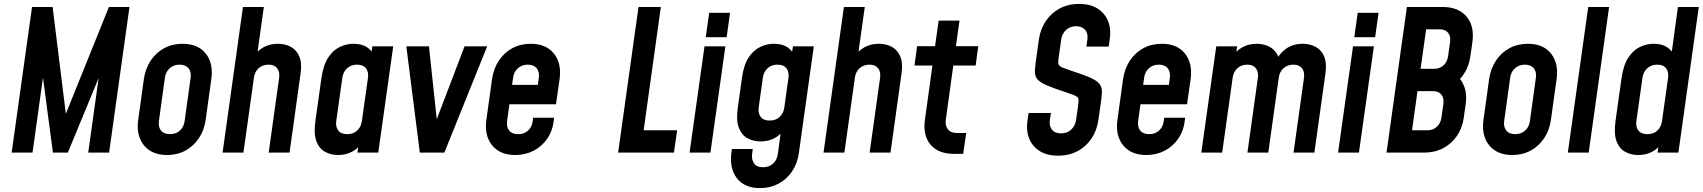

<svg xmlns="http://www.w3.org/2000/svg" viewBox="-20 -786 8770 989"><path d="M40 0 145 -750H251L325.5 -148.5H298.5L541 -750H647L542 0H434.5L495.5 -437L509 -434.5L329.5 0H252.5L195 -434.5L208.5 -437L147.5 0Z M840.5 12.5Q762 12.5 721.2 -37.8Q680.5 -88 692 -169.5L721 -378.5Q729 -433 756.2 -474Q783.5 -515 826 -537.8Q868.5 -560.5 921 -560.5Q999.5 -560.5 1039.8 -510.2Q1080 -460 1068.5 -378.5L1039.5 -169.5Q1032 -115 1004.5 -74Q977 -33 935 -10.2Q893 12.5 840.5 12.5ZM855.5 -95Q886.5 -95 906.8 -113.5Q927 -132 931 -162L962 -386Q966 -416 951 -434.5Q936 -453 905 -453Q875 -453 854.2 -434.5Q833.5 -416 829.5 -386L798.5 -162Q794.5 -132 809.5 -113.5Q824.5 -95 855.5 -95Z M1126.5 0 1231.5 -750H1339L1299.5 -468L1284 -492.5Q1305.5 -525 1338 -542.8Q1370.5 -560.5 1411.5 -560.5Q1448 -560.5 1477.2 -545.2Q1506.5 -530 1521.2 -496.5Q1536 -463 1528.5 -408.5L1471.5 0H1364L1418 -386Q1422 -416.5 1407.5 -434.8Q1393 -453 1363.5 -453Q1333 -453 1312.5 -434.8Q1292 -416.5 1288 -386L1234 0Z M1721 12.5Q1685 12.5 1654.8 -3.8Q1624.5 -20 1610 -58Q1595.5 -96 1604.5 -162L1636 -386Q1645.5 -451.5 1670.8 -489.8Q1696 -528 1730.5 -544.2Q1765 -560.5 1801 -560.5Q1843 -560.5 1870.2 -542.8Q1897.5 -525 1909.5 -493L1887.5 -468L1898 -547.5H2005.5L1928.5 0H1821L1832.5 -79.5L1848 -55Q1827 -23 1795 -5.2Q1763 12.5 1721 12.5ZM1768.5 -95Q1801 -95 1820.5 -113.8Q1840 -132.5 1844 -162L1875.5 -386Q1879.5 -415.5 1865.2 -434.2Q1851 -453 1819 -453Q1789.5 -453 1768.8 -435Q1748 -417 1743.5 -386L1712 -162Q1708 -132.5 1722.5 -113.8Q1737 -95 1768.5 -95Z M2142.5 0 2073 -547.5H2189.5L2235 -122.5H2211L2373 -547.5H2489.5L2269 0Z M2634 12.5Q2555.5 12.5 2514.8 -37.8Q2474 -88 2485.5 -169.5L2514.5 -378.5Q2522.5 -433 2549.8 -474Q2577 -515 2619.2 -537.8Q2661.5 -560.5 2714 -560.5Q2792.5 -560.5 2833 -510.5Q2873.5 -460.5 2862.5 -378.5L2844 -249H2588.5L2602.5 -349H2750.5L2755.5 -386Q2759.5 -416 2744.5 -434.5Q2729.5 -453 2698.5 -453Q2668.5 -453 2647.8 -434.5Q2627 -416 2623 -386L2592 -162Q2588 -132 2602.8 -113.5Q2617.5 -95 2648.5 -95Q2680.5 -95 2700.5 -114Q2720.5 -133 2724 -162L2726.5 -179.5H2834L2833 -169.5Q2827.5 -114 2799.8 -73Q2772 -32 2729 -9.8Q2686 12.5 2634 12.5Z M3384 -750 3295.5 -115H3468L3451.5 0H3164L3269 -750Z M3532 0 3609 -547.5H3716.5L3639.5 0ZM3615.5 -594.5 3633 -720H3740.5L3723 -594.5Z M3895.5 183Q3815.5 183 3776.2 132.5Q3737 82 3747.5 0.5L3750 -18.5H3857.5L3854 8Q3851 37.5 3864.8 56.5Q3878.5 75.5 3910 75.5Q3941 75.5 3961.8 57Q3982.5 38.5 3986.5 8L4008 -149.5L4023.5 -125Q4003 -93 3971 -75.2Q3939 -57.5 3897 -57.5Q3860.5 -57.5 3830.5 -73.8Q3800.5 -90 3785.8 -128Q3771 -166 3780.5 -232L3802 -386Q3811 -451.5 3836.2 -489.8Q3861.5 -528 3896 -544.2Q3930.5 -560.5 3966.5 -560.5Q4009 -560.5 4036 -542.8Q4063 -525 4075 -493L4053 -468L4064.5 -547.5H4172L4095 2Q4087.5 56.5 4059.8 97.2Q4032 138 3989.5 160.5Q3947 183 3895.5 183ZM3944.5 -165Q3976.5 -165 3996.2 -183.8Q4016 -202.5 4020 -232L4041.5 -386Q4045.5 -415.5 4031 -434.2Q4016.5 -453 3985 -453Q3953.5 -453 3933.5 -434.2Q3913.5 -415.5 3909.5 -386L3888 -232Q3884 -202.5 3898.5 -183.8Q3913 -165 3944.5 -165Z M4222 0 4327 -750H4434.5L4395 -468L4379.5 -492.5Q4401 -525 4433.5 -542.8Q4466 -560.5 4507 -560.5Q4543.5 -560.5 4572.8 -545.2Q4602 -530 4616.8 -496.5Q4631.5 -463 4624 -408.5L4567 0H4459.5L4513.5 -386Q4517.5 -416.5 4503 -434.8Q4488.5 -453 4459 -453Q4428.5 -453 4408 -434.8Q4387.5 -416.5 4383.5 -386L4329.5 0Z M4893 6.5Q4814 6.5 4773.5 -40.5Q4733 -87.5 4744.5 -170.5L4783 -448.5H4690.5L4704 -548H4796.5L4815 -680H4922.5L4904 -548H5019L5005.5 -448.5H4890.5L4852 -170.5Q4847.5 -139 4862.5 -120Q4877.5 -101 4908.5 -101H4957L4941.5 6.5Z M5430 16Q5347 16 5303.8 -35Q5260.5 -86 5273 -169L5278.5 -204H5393.5L5388 -169Q5383.5 -139.5 5398 -119.2Q5412.5 -99 5445.5 -99Q5477 -99 5497.8 -118.2Q5518.5 -137.5 5523 -169L5533 -239Q5535.5 -257 5535.8 -267.5Q5536 -278 5531 -284.2Q5526 -290.5 5512.8 -295.8Q5499.5 -301 5475.5 -309Q5406.5 -331.5 5370.5 -347.2Q5334.5 -363 5321.8 -380.2Q5309 -397.5 5310.8 -423.8Q5312.5 -450 5319 -494L5331 -581Q5339 -636.5 5367.2 -678Q5395.5 -719.5 5439.5 -742.8Q5483.5 -766 5538.5 -766Q5621 -766 5664.8 -715.2Q5708.5 -664.5 5696 -581L5691 -546H5576L5581 -581Q5586 -613.5 5569.5 -632.2Q5553 -651 5523.5 -651Q5492 -651 5471.2 -631.8Q5450.5 -612.5 5446 -581L5434 -494Q5431 -476 5431 -465.8Q5431 -455.5 5436 -449.2Q5441 -443 5454.2 -437.5Q5467.5 -432 5491.5 -424Q5561 -401.5 5596.8 -385.5Q5632.5 -369.5 5645 -352Q5657.5 -334.5 5656 -308.2Q5654.5 -282 5648 -239L5638 -169Q5626 -86 5569.8 -35Q5513.5 16 5430 16Z M5884.5 12.5Q5806 12.5 5765.2 -37.8Q5724.5 -88 5736 -169.5L5765 -378.5Q5773 -433 5800.2 -474Q5827.5 -515 5869.8 -537.8Q5912 -560.5 5964.5 -560.5Q6043 -560.5 6083.5 -510.5Q6124 -460.5 6113 -378.5L6094.5 -249H5839L5853 -349H6001L6006 -386Q6010 -416 5995 -434.5Q5980 -453 5949 -453Q5919 -453 5898.2 -434.5Q5877.5 -416 5873.5 -386L5842.5 -162Q5838.5 -132 5853.2 -113.5Q5868 -95 5899 -95Q5931 -95 5951 -114Q5971 -133 5974.5 -162L5977 -179.5H6084.5L6083.5 -169.5Q6078 -114 6050.2 -73Q6022.5 -32 5979.5 -9.8Q5936.5 12.5 5884.5 12.5Z M6168 0 6245 -547.5H6352.5L6341 -467.5L6325.5 -492Q6347 -524.5 6379.5 -542.5Q6412 -560.5 6453 -560.5Q6483 -560.5 6509 -550Q6535 -539.5 6552.5 -516Q6570 -492.5 6573 -455L6546 -461Q6567 -507.5 6603 -534Q6639 -560.5 6691 -560.5Q6726.5 -560.5 6756 -545.2Q6785.5 -530 6800.2 -496.5Q6815 -463 6807.5 -408.5L6750.5 0H6643L6697 -386Q6701 -416 6686.5 -434.5Q6672 -453 6642.5 -453Q6612 -453 6591.5 -434.5Q6571 -416 6567 -386L6513 0H6405.5L6459.5 -386Q6463.5 -416 6449 -434.5Q6434.5 -453 6405 -453Q6374.5 -453 6354 -434.5Q6333.5 -416 6329.5 -386L6275.5 0Z M6872.5 0 6949.5 -547.5H7057L6980 0ZM6956 -594.5 6973.5 -720H7081L7063.5 -594.5Z M7122 0 7227 -750H7412Q7492 -750 7533.8 -701.2Q7575.5 -652.5 7564.5 -570L7554 -496.5Q7548 -452.5 7527.2 -416Q7506.5 -379.5 7475.5 -356.5L7479.5 -400.5Q7508.5 -377.5 7522.8 -339.2Q7537 -301 7530 -251.5L7520 -180Q7512.5 -126 7484.5 -85.5Q7456.5 -45 7413.5 -22.5Q7370.5 0 7317 0ZM7253.5 -115H7333.5Q7361.5 -115 7381 -132.8Q7400.5 -150.5 7405 -180L7415 -251.5Q7419 -281 7404.5 -298.8Q7390 -316.5 7361.5 -316.5H7281.5ZM7297.5 -431.5H7367.5Q7396 -431.5 7415.5 -449.2Q7435 -467 7439 -496.5L7449.5 -570Q7453.5 -599.5 7439.2 -617.2Q7425 -635 7396 -635H7326Z M7770 12.5Q7691.5 12.5 7650.8 -37.8Q7610 -88 7621.5 -169.5L7650.5 -378.5Q7658.5 -433 7685.8 -474Q7713 -515 7755.5 -537.8Q7798 -560.5 7850.5 -560.5Q7929 -560.5 7969.2 -510.2Q8009.5 -460 7998 -378.5L7969 -169.5Q7961.5 -115 7934 -74Q7906.5 -33 7864.5 -10.2Q7822.5 12.5 7770 12.5ZM7785 -95Q7816 -95 7836.2 -113.5Q7856.5 -132 7860.5 -162L7891.5 -386Q7895.5 -416 7880.5 -434.5Q7865.5 -453 7834.5 -453Q7804.5 -453 7783.8 -434.5Q7763 -416 7759 -386L7728 -162Q7724 -132 7739 -113.5Q7754 -95 7785 -95Z M8056 0 8161 -750H8268.5L8163.5 0Z M8418 12.5Q8382 12.5 8351.8 -3.8Q8321.5 -20 8307 -58Q8292.5 -96 8301.5 -162L8333 -386Q8342.5 -451.5 8367.8 -489.8Q8393 -528 8427.5 -544.2Q8462 -560.5 8498 -560.5Q8540 -560.5 8567.2 -542.8Q8594.5 -525 8606.5 -493L8584.5 -468L8623 -750H8730.5L8625.5 0H8518L8529.5 -79.5L8545 -55Q8524 -23 8492 -5.2Q8460 12.5 8418 12.5ZM8465.5 -95Q8498 -95 8517.5 -113.8Q8537 -132.5 8541 -162L8572.5 -386Q8576.5 -415.5 8562.2 -434.2Q8548 -453 8516 -453Q8486.5 -453 8465.8 -435Q8445 -417 8440.5 -386L8409 -162Q8405 -132.5 8419.5 -113.8Q8434 -95 8465.5 -95Z"/></svg>

Font: Mohave Light SemiBold
Style: Italic
Weight: 600
Italic angle: -8°
Version: Version 2.003